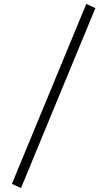

<svg xmlns="http://www.w3.org/2000/svg" viewBox="-20 -864 540 968"><path d="M415 -844.2 460.9 -823.2 85.9 84 40 63Z"/></svg>

Font: BIZ UDGothic
Style: Regular
Weight: 400
Monospace: yes
Designer: TypeBank Co., Ltd.
Foundry: Morisawa Inc.
Version: Version 1.05